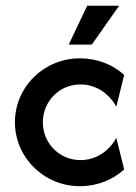

<svg xmlns="http://www.w3.org/2000/svg" viewBox="-20 -628 467 659"><path d="M216 -475H295.1L388.9 -608.3H279.2ZM254.2 11.1C313.2 11.1 366.7 -10.4 406.2 -46.5L379.2 -154.9C356.2 -111.8 311.8 -78.5 256.2 -78.5C183.3 -78.5 127.1 -136.8 127.1 -208.3C127.1 -279.9 183.3 -338.2 256.2 -338.2C311.8 -338.2 356.2 -304.2 379.2 -261.8L406.2 -370.8C366.7 -406.9 313.2 -427.8 254.2 -427.8C131.2 -427.8 31.2 -329.9 31.2 -208.3C31.2 -87.5 131.2 11.1 254.2 11.1Z"/></svg>

Font: Afacad Medium
Style: Regular
Weight: 500
Designer: Kristian Moeller
Foundry: Dicotype
Version: Version 1.000